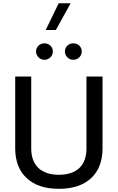

<svg xmlns="http://www.w3.org/2000/svg" viewBox="-20 -1158 726 1183"><path d="M512.7 -242.7C512.7 -141.6 455.6 -81.1 342.8 -81.1C231 -81.1 172.4 -141.6 172.4 -242.7V-686.5H73.7V-244.6C73.7 -165.5 97.2 -104 144.5 -60.5C191.4 -16.6 257.3 5.4 342.8 5.4C428.2 5.4 494.1 -16.6 541.5 -60.5C588.4 -104 611.8 -165.5 611.8 -244.6V-686.5H512.7ZM202.1 -840.8C202.1 -813 225.1 -789.6 253.9 -789.6C282.7 -789.6 305.7 -813 305.7 -840.8C305.7 -869.6 282.7 -891.1 253.9 -891.1C225.1 -891.1 202.1 -869.6 202.1 -840.8ZM379.9 -840.8C379.9 -813 402.8 -789.6 431.6 -789.6C460.9 -789.6 483.9 -813 483.9 -840.8C483.9 -869.6 460.9 -891.1 431.6 -891.1C402.8 -891.1 379.9 -869.6 379.9 -840.8ZM261.7 -973.1H324.2L415 -1137.7H341.3Z"/></svg>

Font: Estedad Medium
Style: Regular
Weight: 500
Designer: Amin Abedi
Version: Version 7.3